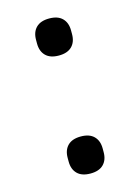

<svg xmlns="http://www.w3.org/2000/svg" viewBox="-89 -581 471 646"><g transform="rotate(-15 146.0 -258.0)"><path d="M85 -457V-470Q85 -497 100.5 -512.5Q116 -528 146 -528Q176 -528 191.5 -512.5Q207 -497 207 -470V-457Q207 -430 191.5 -414.5Q176 -399 146 -399Q116 -399 100.5 -414.5Q85 -430 85 -457ZM85 -46V-59Q85 -86 100.5 -101.5Q116 -117 146 -117Q176 -117 191.5 -101.5Q207 -86 207 -59V-46Q207 -19 191.5 -3.5Q176 12 146 12Q116 12 100.5 -3.5Q85 -19 85 -46Z"/></g></svg>

Font: Aneliza
Style: Regular
Weight: 400
Designer: Mike Abbink, Paul van der Laan, Pieter van Rosmalen
Foundry: Bold Monday
Version: Version 3.0